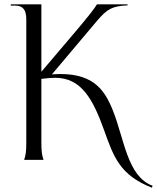

<svg xmlns="http://www.w3.org/2000/svg" viewBox="-20 -742 728 891"><path d="M685 129 688 120C571 77 557 -96 504 -229C465 -326 411 -411 221 -397L430 -645C477 -700 500 -714 572 -717V-722H430C411 -687 294 -553 172 -409V-722H30V-716H50C86 -716 102 -697 102 -652V-84C102 -40 100 -24 92 0H182C174 -24 172 -40 172 -84V-376C194 -379 220 -381 236 -381C357 -381 411 -283 463 -138C507 -15 536 71 685 129Z"/></svg>

Font: Sinistre
Style: Regular
Weight: 400
Designer: Jules Durand
Foundry: Collletttivo
Version: Version 69.420;Glyphs 3.2 (3217)